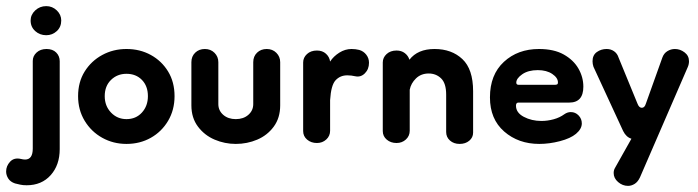

<svg xmlns="http://www.w3.org/2000/svg" viewBox="-60 -460 2280 627"><path d="M27 145Q15 145 6 143Q-3 141 -11 139Q-26 134 -33 123Q-40 112 -40 100Q-40 82 -27 68Q-14 54 8 59Q16 61 22 61Q47 61 47 25V-261Q47 -277 59.5 -288.5Q72 -300 92 -300Q112 -300 123.5 -288.5Q135 -277 135 -260V27Q135 79 105.5 112Q76 145 27 145ZM91 -345Q70 -345 55 -358.5Q40 -372 40 -393Q40 -412 55 -426Q70 -440 91 -440Q111 -440 125.5 -426Q140 -412 140 -393Q140 -372 125.5 -358.5Q111 -345 91 -345Z M353 10Q310 10 274 -10Q238 -30 216.5 -65.5Q195 -101 195 -146Q195 -192 216.5 -226.5Q238 -261 274 -280.5Q310 -300 353 -300Q397 -300 432.5 -280.5Q468 -261 489 -226.5Q510 -192 510 -146Q510 -101 489 -65.5Q468 -30 432.5 -10Q397 10 353 10ZM353 -71Q384 -71 403.5 -92.5Q423 -114 423 -146Q423 -179 403.5 -199Q384 -219 353 -219Q323 -219 302.5 -199Q282 -179 282 -146Q282 -114 302.5 -92.5Q323 -71 353 -71Z M767 -257Q767 -276 779.5 -288Q792 -300 811 -300Q830 -300 842.5 -287.5Q855 -275 855 -257V-116Q855 -75 834 -46.5Q813 -18 780 -4Q747 10 710 10Q674 10 641 -4Q608 -18 586.5 -46.5Q565 -75 565 -116V-257Q565 -276 577.5 -288Q590 -300 609 -300Q628 -300 640.5 -287.5Q653 -275 653 -257V-120Q653 -99 669 -85Q685 -71 710 -71Q735 -71 751 -85Q767 -99 767 -120Z M975 7Q956 7 943 -4Q930 -15 930 -32V-256Q930 -272 942.5 -283.5Q955 -295 975 -295Q993 -295 1004.5 -284.5Q1016 -274 1018 -259Q1029 -276 1048 -288Q1067 -300 1088 -300Q1101 -300 1113 -297Q1127 -293 1136 -281.5Q1145 -270 1145 -255Q1145 -234 1131.5 -220.5Q1118 -207 1100 -211Q1087 -214 1074 -214Q1051 -214 1036 -198Q1021 -182 1018 -133V-33Q1018 -16 1005.5 -4.5Q993 7 975 7Z M1441 10Q1422 10 1409.5 -1Q1397 -12 1397 -29V-151Q1397 -188 1380.5 -204Q1364 -220 1340 -220Q1315 -220 1298.5 -204Q1282 -188 1278 -167V-33Q1278 -16 1265.5 -4.5Q1253 7 1235 7Q1216 7 1203 -4Q1190 -15 1190 -32V-256Q1190 -272 1202.5 -283.5Q1215 -295 1235 -295Q1251 -295 1262 -286.5Q1273 -278 1277 -265Q1304 -300 1359 -300Q1415 -300 1450 -267Q1485 -234 1485 -162V-27Q1485 -11 1472.5 -0.5Q1460 10 1441 10Z M1701 10Q1633 10 1586.5 -30.5Q1540 -71 1540 -142Q1540 -216 1585.5 -258Q1631 -300 1700 -300Q1749 -300 1781 -282Q1813 -264 1829 -236Q1845 -208 1845 -177Q1845 -125 1799 -125H1633Q1625 -125 1625 -115Q1625 -92 1650.5 -78.5Q1676 -65 1708 -65Q1728 -65 1748 -70.5Q1768 -76 1783 -87Q1793 -94 1804 -94Q1819 -94 1829.5 -83Q1840 -72 1840 -57Q1840 -39 1821 -23Q1803 -8 1768.5 1Q1734 10 1701 10ZM1753 -183Q1755 -183 1758.5 -184Q1762 -185 1762 -191Q1762 -206 1743.5 -218.5Q1725 -231 1696 -231Q1665 -231 1645.5 -217.5Q1626 -204 1626 -190Q1626 -183 1634 -183Z M1875 -260Q1875 -280 1889 -290Q1903 -300 1921 -300Q1935 -300 1945.5 -292.5Q1956 -285 1960 -272L2022 -121Q2027 -108 2036 -108Q2045 -108 2049 -121L2103 -272Q2108 -286 2119.5 -293Q2131 -300 2144 -300Q2161 -300 2175.5 -289Q2190 -278 2190 -260Q2190 -250 2186 -241L2030 119Q2023 134 2012.5 140.5Q2002 147 1991 147Q1973 147 1958.5 134.5Q1944 122 1944 105Q1944 96 1948 89L2002 -7Q1985 -12 1975 -32L1878 -242Q1875 -251 1875 -260Z"/></svg>

Font: Dongle
Style: Bold
Weight: 700
Designer: Yanghee Ryu
Foundry: Yanghee Ryu
Version: Version 2.000